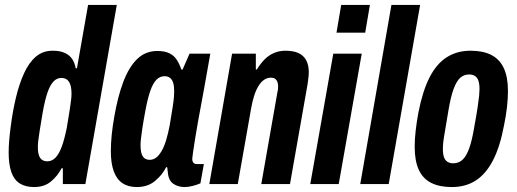

<svg xmlns="http://www.w3.org/2000/svg" viewBox="-20 -744 2090 776"><path d="M118 12Q83 12 60 -2.5Q37 -17 26 -48Q15 -79 15 -127Q15 -149 17 -174.5Q19 -200 23 -230Q31 -294 44.5 -350Q58 -406 77.5 -448.5Q97 -491 125 -515Q153 -539 193 -539Q222 -539 241 -530.5Q260 -522 271 -506.5Q282 -491 286 -468H291L336 -724H452L325 0H234V-64H229Q213 -33 186 -10.5Q159 12 118 12ZM171 -92Q190 -92 204.5 -107Q219 -122 230 -152.5Q241 -183 250 -228Q258 -275 262 -301.5Q266 -328 267.5 -341.5Q269 -355 269 -364Q269 -387 264.5 -401Q260 -415 251 -422Q242 -429 228 -429Q210 -429 196.5 -415Q183 -401 172.5 -371.5Q162 -342 153 -292Q145 -244 140.5 -216.5Q136 -189 134.5 -174.5Q133 -160 133 -149Q133 -119 142.5 -105.5Q152 -92 171 -92Z M533 12Q498 12 474.5 -4Q451 -20 439.5 -52.5Q428 -85 428 -133Q428 -164 431.5 -199Q435 -234 442 -273Q456 -354 478.5 -413.5Q501 -473 534.5 -505.5Q568 -538 616 -538Q646 -538 665 -528.5Q684 -519 695 -501.5Q706 -484 713 -463H718L746 -527H830L806 -392Q802 -369 795.5 -334.5Q789 -300 782 -262Q775 -224 769.5 -189Q764 -154 760.5 -130.5Q757 -107 757 -103Q757 -92 761.5 -86.5Q766 -81 776 -81H804L790 -3Q776 3 758.5 7.5Q741 12 726 12Q699 12 679.5 -2Q660 -16 658 -51Q657 -54 657 -58.5Q657 -63 656 -67L652 -69Q636 -37 606.5 -12.5Q577 12 533 12ZM585 -98Q599 -98 610.5 -106.5Q622 -115 632.5 -132.5Q643 -150 651 -176Q659 -202 666 -238Q674 -286 678 -312Q682 -338 683 -352Q684 -366 684 -376Q684 -396 680 -409Q676 -422 667.5 -429Q659 -436 645 -436Q626 -436 612 -421.5Q598 -407 587.5 -377Q577 -347 568 -299Q559 -251 555 -223.5Q551 -196 549.5 -182Q548 -168 548 -157Q548 -126 557 -112Q566 -98 585 -98Z M826 0 918 -527H1014V-463H1018Q1034 -489 1051 -505.5Q1068 -522 1089 -530.5Q1110 -539 1133 -539Q1166 -539 1186.5 -529.5Q1207 -520 1217.5 -500.5Q1228 -481 1228 -453Q1228 -442 1226.5 -429.5Q1225 -417 1223 -403L1152 0H1036L1101 -370Q1103 -377 1103.5 -382.5Q1104 -388 1104 -395Q1104 -406 1101 -413.5Q1098 -421 1092 -425.5Q1086 -430 1074 -430Q1060 -430 1047.5 -421.5Q1035 -413 1025 -397Q1015 -381 1007.5 -358Q1000 -335 995 -306L941 0Z M1340 -612 1359 -724H1475L1456 -612ZM1234 0 1327 -527H1442L1349 0Z M1436 0 1562 -724H1678L1551 0Z M1806 12Q1756 12 1722.5 -5Q1689 -22 1672.5 -58Q1656 -94 1656 -151Q1656 -181 1660 -216Q1664 -251 1671 -289Q1688 -376 1716 -431Q1744 -486 1785.5 -512.5Q1827 -539 1882 -539Q1932 -539 1965.5 -522Q1999 -505 2016 -469Q2033 -433 2033 -376Q2033 -346 2029 -310.5Q2025 -275 2017 -237Q2001 -151 1972.5 -96Q1944 -41 1903 -14.5Q1862 12 1806 12ZM1812 -84Q1833 -84 1848.5 -97.5Q1864 -111 1875.5 -142Q1887 -173 1896 -226Q1906 -281 1910.5 -311Q1915 -341 1916.5 -357Q1918 -373 1918 -383Q1918 -405 1913.5 -418Q1909 -431 1899.5 -437Q1890 -443 1876 -443Q1855 -443 1840 -429.5Q1825 -416 1813.5 -385Q1802 -354 1793 -301Q1784 -245 1778.5 -214.5Q1773 -184 1771.5 -168.5Q1770 -153 1770 -142Q1770 -121 1774.5 -108.5Q1779 -96 1788.5 -90Q1798 -84 1812 -84Z"/></svg>

Font: Archivo ExtraCondensed
Style: Bold Italic
Weight: 700
Width: 2
Italic angle: -10°
Designer: Hector Gatti
Foundry: Omnibus-Type
Version: Version 2.001